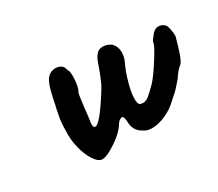

<svg xmlns="http://www.w3.org/2000/svg" viewBox="-75 -532 744 654"><g transform="rotate(-30 297.5 -204.5)"><path d="M110 -173Q110 -209 115 -233Q120 -257 121 -263Q123 -268 125 -280.5Q127 -293 133 -316Q140 -345 149 -359Q163 -379 186 -379Q198 -379 207.5 -372.5Q217 -366 218 -354Q224 -348 224 -325Q224 -308 221 -292Q218 -276 213 -269Q210 -263 204 -211Q200 -173 198 -162Q197 -158 197 -151Q197 -138 204 -138Q219 -138 259 -197Q286 -237 294.5 -254.5Q303 -272 316 -308Q326 -339 334 -348Q344 -362 362 -362Q379 -362 394 -351Q409 -336 409 -312Q409 -294 399 -274Q387 -249 377 -213Q367 -177 367 -154Q367 -136 371.5 -131.5Q376 -127 386 -127Q397 -127 407.5 -135Q418 -143 441 -166Q458 -183 488 -230Q518 -277 518 -286Q518 -292 527 -303Q532 -310 536.5 -315Q541 -320 550 -325Q556 -327 560 -327Q574 -327 585 -316Q589 -312 592 -297Q595 -282 595 -269Q574 -191 562 -178Q543 -163 530 -141Q506 -112 492.5 -100.5Q479 -89 475 -85Q453 -63 424 -50Q395 -37 370 -37Q350 -37 338 -46Q307 -62 307 -100Q307 -107 305 -113Q303 -119 302 -121Q287 -121 278 -105Q264 -81 226.5 -55.5Q189 -30 170 -30Q155 -30 140 -52.5Q125 -75 116.5 -108.5Q108 -142 110 -173Z"/></g></svg>

Font: Caveat
Style: Bold
Weight: 700
Designer: Pablo Impallari
Foundry: Pablo Impallari
Version: Version 1.500; ttfautohint (v1.6)